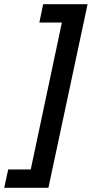

<svg xmlns="http://www.w3.org/2000/svg" viewBox="-90 -734 436 912"><path d="M-70 158 -51 71H56L204 -627H97L115 -714H326L140 158Z"/></svg>

Font: Noto Sans UI Medium
Style: Italic
Weight: 500
Italic angle: -12°
Designer: Monotype Design Team
Foundry: Monotype Imaging Inc.
Version: Version 1.901